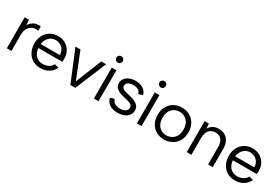

<svg xmlns="http://www.w3.org/2000/svg" viewBox="64 -1690 3895 2683"><g transform="rotate(30 2011.5 -349.0)"><path d="M74.1 0V-500H143.1L148.3 -415.1Q171.3 -453.1 209.6 -478.6Q247.8 -504 296.2 -504Q305.2 -504 314.3 -503Q323.4 -502 332.7 -500V-431.2Q323.4 -433.2 314.3 -434.7Q305.2 -436.2 295.2 -436.2Q257.6 -436.2 224 -415.9Q190.3 -395.7 169.7 -357.4Q149.1 -319.1 149.1 -264.6V0Z M616 7Q544.3 7 489.6 -26Q435 -59 404.3 -118Q373.5 -177 373.5 -254.3Q373.5 -328.3 404 -385.3Q434.5 -442.3 488.4 -474.6Q542.3 -507 610.8 -507Q679.2 -507 731.5 -477.3Q783.7 -447.5 813.5 -394.9Q843.2 -342.3 843.2 -273.1Q843.2 -262.3 842.5 -249.7Q841.7 -237.1 840.2 -223.9H454.5Q457.8 -174.8 478.7 -137.7Q499.6 -100.6 535.2 -80.3Q570.9 -60 616 -60Q668.3 -60 709.4 -82.4Q750.4 -104.9 767.7 -143.2L834.5 -124.5Q807.2 -63 748.9 -28Q690.5 7 616 7ZM454.5 -287.9H762.2Q762.7 -332.8 743 -367.5Q723.2 -402.1 688.9 -421.8Q654.6 -441.5 610.8 -441.5Q569.9 -441.5 536.5 -421.7Q503.1 -401.9 481.7 -367.4Q460.3 -333 454.5 -287.9Z M1099.9 0 893 -500H973.7L1141 -82.3L1308.5 -500H1387.5L1179.8 0Z M1479.1 0V-500H1554.1V0ZM1516.9 -600.7Q1496 -600.7 1480.5 -615.6Q1465.1 -630.6 1465.1 -651.8Q1465.1 -674.7 1480.5 -689.7Q1496 -704.6 1516.9 -704.6Q1538.6 -704.6 1553.7 -689.7Q1568.8 -674.7 1568.8 -651.8Q1568.8 -630.6 1553.7 -615.6Q1538.7 -600.7 1516.9 -600.7Z M1859 7Q1785.3 7 1735.1 -23.4Q1685 -53.8 1666.5 -122.8L1733.6 -141.7Q1746.8 -97.1 1782 -78.6Q1817.1 -60 1862.3 -60Q1919.1 -60 1949.6 -82.3Q1980 -104.6 1980 -138.9Q1980 -167.5 1961.5 -183.2Q1942.9 -198.8 1913.8 -207.7Q1884.6 -216.6 1852.8 -223.1Q1827.3 -228.8 1796.6 -237.3Q1765.8 -245.8 1737.6 -260.8Q1709.3 -275.8 1691.3 -300.1Q1673.3 -324.3 1673.3 -362.6Q1673.3 -406.3 1698.2 -438.7Q1723 -471 1766.3 -489Q1809.5 -507 1864 -507Q1931.7 -507 1982.9 -476.6Q2034 -446.3 2051.7 -383.8L1984.2 -364.6Q1977.2 -394.4 1957.9 -410.8Q1938.6 -427.2 1913.3 -433.6Q1888 -440 1863.5 -440Q1815.6 -440 1784.3 -420.7Q1753 -401.4 1753 -365.8Q1753 -346 1763.7 -332.8Q1774.3 -319.7 1792.7 -311.5Q1811.1 -303.4 1833.5 -298Q1856 -292.6 1879.5 -287.6Q1911 -280.2 1943 -270.2Q1975 -260.2 2001.2 -244.3Q2027.5 -228.4 2043.6 -203.2Q2059.7 -177.9 2059.7 -139.4Q2059.7 -96.7 2035.5 -63.3Q2011.2 -30 1966.5 -11.5Q1921.8 7 1859 7Z M2173.1 0V-500H2248.1V0ZM2210.9 -600.7Q2190 -600.7 2174.5 -615.6Q2159.1 -630.6 2159.1 -651.8Q2159.1 -674.7 2174.5 -689.7Q2190 -704.6 2210.9 -704.6Q2232.6 -704.6 2247.7 -689.7Q2262.8 -674.7 2262.8 -651.8Q2262.8 -630.6 2247.7 -615.6Q2232.7 -600.7 2210.9 -600.7Z M2610.8 7Q2539.8 7 2484.2 -24.4Q2428.5 -55.7 2396.4 -113.2Q2364.3 -170.7 2364.3 -250Q2364.3 -329.3 2396.8 -386.8Q2429.3 -444.3 2485.3 -475.6Q2541.3 -507 2610.8 -507Q2682 -507 2738.2 -475.6Q2794.5 -444.3 2827.3 -386.8Q2860.2 -329.3 2860.2 -250Q2860.2 -170.7 2827 -113.2Q2793.7 -55.7 2737.5 -24.4Q2681.3 7 2610.8 7ZM2610.8 -60Q2654.1 -60 2692.7 -80.3Q2731.4 -100.6 2756.1 -143Q2780.7 -185.4 2780.7 -250Q2780.7 -314.6 2756.5 -356.6Q2732.2 -398.7 2693.5 -419.3Q2654.8 -440 2610.8 -440Q2567 -440 2529 -419.3Q2491.1 -398.7 2467.6 -356.6Q2444 -314.6 2444 -250Q2444 -185.4 2467.2 -143.4Q2490.4 -101.3 2528.3 -80.7Q2566.2 -60 2610.8 -60Z M2977.1 0V-500H3046.1L3051.3 -420Q3072.5 -460.6 3111.8 -483.8Q3151.1 -507 3205 -507Q3261.9 -507 3305.1 -483Q3348.2 -459 3372.3 -410.2Q3396.5 -361.5 3396.5 -288V0H3321.5V-279.3Q3321.5 -357.4 3287.8 -398.4Q3254.1 -439.5 3190.5 -439.5Q3125.9 -439.5 3089 -396.4Q3052.1 -353.3 3052.1 -267.9V0Z M3754 7Q3682.3 7 3627.6 -26Q3573 -59 3542.3 -118Q3511.5 -177 3511.5 -254.3Q3511.5 -328.3 3542 -385.3Q3572.5 -442.3 3626.4 -474.6Q3680.3 -507 3748.8 -507Q3817.2 -507 3869.5 -477.3Q3921.7 -447.5 3951.5 -394.9Q3981.2 -342.3 3981.2 -273.1Q3981.2 -262.3 3980.5 -249.7Q3979.7 -237.1 3978.2 -223.9H3592.5Q3595.8 -174.8 3616.7 -137.7Q3637.6 -100.6 3673.2 -80.3Q3708.9 -60 3754 -60Q3806.3 -60 3847.4 -82.4Q3888.4 -104.9 3905.7 -143.2L3972.5 -124.5Q3945.2 -63 3886.9 -28Q3828.5 7 3754 7ZM3592.5 -287.9H3900.2Q3900.7 -332.8 3881 -367.5Q3861.2 -402.1 3826.9 -421.8Q3792.6 -441.5 3748.8 -441.5Q3707.9 -441.5 3674.5 -421.7Q3641.1 -401.9 3619.7 -367.4Q3598.3 -333 3592.5 -287.9Z"/></g></svg>

Font: Envelope Sans Variable
Style: Regular
Weight: 500
Designer: Andreas Rasmussen / Norman Anderson
Foundry: mail.de GmbH
Version: Version 1.150